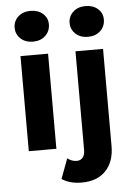

<svg xmlns="http://www.w3.org/2000/svg" viewBox="-64 -833 735 1082"><g transform="rotate(-5 304.0 -292.5)"><path d="M72 -538H228V0H72ZM53 -700Q53 -737 80 -762Q107 -787 150 -787Q193 -787 220 -763Q247 -739 247 -703Q247 -664 220 -638.5Q193 -613 150 -613Q107 -613 80 -638Q53 -663 53 -700ZM242 172 284 59Q309 78 337 78Q358 78 370.5 63Q383 48 383 20V-538H539V11Q539 100 490.5 151Q442 202 354 202Q286 202 242 172ZM364 -700Q364 -737 391 -762Q418 -787 461 -787Q504 -787 531 -763Q558 -739 558 -703Q558 -664 531 -638.5Q504 -613 461 -613Q418 -613 391 -638Q364 -663 364 -700Z"/></g></svg>

Font: mBank
Style: Bold
Weight: 700
Designer: Julieta Ulanovsky
Foundry: Julieta Ulanovsky
Version: Version 7.200